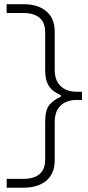

<svg xmlns="http://www.w3.org/2000/svg" viewBox="-20 -782 422 916"><path d="M12 113.5V71.5H89Q195.5 71.5 195.5 -20.5V-200.5Q195.5 -258.5 216.5 -282.5Q237.5 -306.5 270.5 -321V-327.5Q248.5 -337.5 231.8 -350.8Q215 -364 205.2 -387Q195.5 -410 195.5 -449V-628Q195.5 -720 89 -720H11.5V-762H92Q161.5 -762 201.2 -728Q241 -694 241 -631.5V-450Q241 -411 255.8 -388Q270.5 -365 293.5 -354.8Q316.5 -344.5 341.5 -344.5H371V-305H341.5Q316.5 -305 293.5 -294.8Q270.5 -284.5 255.8 -261.5Q241 -238.5 241 -199.5V-16.5Q241 46 201.2 79.8Q161.5 113.5 92 113.5Z"/></svg>

Font: Commissioner ExtraLight
Style: Regular
Weight: 200
Designer: Kostas Bartsokas
Foundry: Kostas Bartsokas
Version: Version 1.000; ttfautohint (v1.8.3)